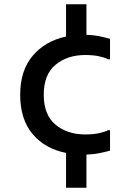

<svg xmlns="http://www.w3.org/2000/svg" viewBox="-20 -820 656 904"><path d="M291 64V-100Q191 -120 133 -189.5Q75 -259 75 -374Q75 -488 134 -557.5Q193 -627 291 -648V-800H387V-656Q421 -655 452 -648.5Q483 -642 498 -637V-541H489Q471 -550 444 -555.5Q417 -561 381 -561Q297 -561 241.5 -515Q186 -469 186 -374Q186 -279 241.5 -233Q297 -187 381 -187Q417 -187 444 -192.5Q471 -198 489 -207H498V-111Q483 -106 451 -99.5Q419 -93 387 -92V64Z"/></svg>

Font: Kufam Medium
Style: Regular
Weight: 500
Designer: Wael Morcos, Artur Schmal
Foundry: Original Type
Version: Version 1.300; ttfautohint (v1.8.3)